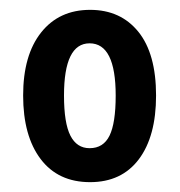

<svg xmlns="http://www.w3.org/2000/svg" viewBox="-20 -742 365 390"><path d="M297 -548Q297 -465 262 -418.5Q227 -372 163 -372Q98 -372 62.5 -419Q27 -466 27 -548Q27 -630 63.5 -676Q100 -722 163 -722Q225 -722 261 -677.5Q297 -633 297 -548ZM110 -548Q110 -492 123 -466.5Q136 -441 162 -441Q190 -441 202.5 -466.5Q215 -492 215 -548Q215 -654 162 -654Q110 -654 110 -548Z"/></svg>

Font: Noto Sans Khmer UI ExtraCondensed SemiBold
Style: Regular
Weight: 600
Width: 2
Designer: Danh Hong and the Monotype Design Team
Foundry: Monotype Imaging Inc.
Version: Version 2.002; ttfautohint (v1.8.4.7-5d5b)